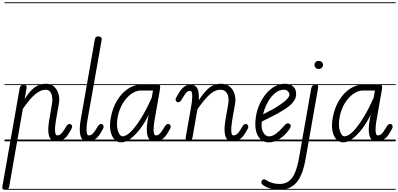

<svg xmlns="http://www.w3.org/2000/svg" viewBox="-45 -1250 3520 1698"><path d="M450.5 0Q426 0 410.5 -12.8Q395 -25.5 388 -50Q381 -74.5 381.8 -109.5Q382.5 -144.5 390.5 -189.5L415.5 -336Q420 -362 416.8 -389.8Q413.5 -417.5 399.5 -437Q385.5 -456.5 358 -456.5Q314 -456.5 265.5 -415.8Q217 -375 157 -287L36 401.5Q34 415.5 23 422Q12 428.5 0.5 428.5Q-12.5 428.5 -19.8 422.5Q-27 416.5 -24.5 402.5L129.5 -472Q131 -481.5 136.2 -487.8Q141.5 -494 149 -497.2Q156.5 -500.5 163.5 -500.5Q176.5 -500.5 184.8 -494Q193 -487.5 190.5 -474.5L173 -375Q220.5 -448 263.8 -478.8Q307 -509.5 363 -509.5Q405 -509.5 432.8 -484.5Q460.5 -459.5 472.2 -419.5Q484 -379.5 476 -334L448 -175Q444 -152 442 -123.2Q440 -94.5 444 -73.5Q448 -52.5 461.5 -52.5Q478.5 -52.5 493.5 -65Q508.5 -77.5 525.5 -106.5L533.5 -120.5Q544 -138.5 552 -146Q560 -153.5 569.5 -153.5Q579.5 -153.5 586.2 -147Q593 -140.5 593 -127.5Q593 -120 583.5 -104Q574 -88 562.5 -68Q540.5 -33 514.2 -16.5Q488 0 450.5 0ZM450.5 0Q426 0 410.5 -12.8Q395 -25.5 388 -50Q381 -74.5 381.8 -109.5Q382.5 -144.5 390.5 -189.5L415.5 -336Q420 -362 416.8 -389.8Q413.5 -417.5 399.5 -437Q385.5 -456.5 358 -456.5Q314 -456.5 265.5 -415.8Q217 -375 157 -287L36 401.5Q34 415.5 23 422Q12 428.5 0.5 428.5Q-12.5 428.5 -19.8 422.5Q-27 416.5 -24.5 402.5L129.5 -472Q131 -481.5 136.2 -487.8Q141.5 -494 149 -497.2Q156.5 -500.5 163.5 -500.5Q176.5 -500.5 184.8 -494Q193 -487.5 190.5 -474.5L173 -375Q220.5 -448 263.8 -478.8Q307 -509.5 363 -509.5Q405 -509.5 432.8 -484.5Q460.5 -459.5 472.2 -419.5Q484 -379.5 476 -334L448 -175Q444 -152 442 -123.2Q440 -94.5 444 -73.5Q448 -52.5 461.5 -52.5Q478.5 -52.5 493.5 -65Q508.5 -77.5 525.5 -106.5L533.5 -120.5Q544 -138.5 552 -146Q560 -153.5 569.5 -153.5Q579.5 -153.5 586.2 -147Q593 -140.5 593 -127.5Q593 -120 583.5 -104Q574 -88 562.5 -68Q540.5 -33 514.2 -16.5Q488 0 450.5 0ZM-5 420.5H619.5V428.5H-5ZM-5 -16H619.5V0H-5ZM-5 -505.5H619.5V-497.5H-5ZM-5 -1230H619.5V-1222H-5Z M729 0Q704 0 688.5 -13.5Q673 -27 666.2 -52.5Q659.5 -78 660.5 -114.8Q661.5 -151.5 670 -198.5L794 -904Q796.5 -918 805.2 -923.2Q814 -928.5 824.5 -928.5Q837.5 -928.5 847.2 -921Q857 -913.5 854.5 -899.5L727.5 -182Q724.5 -165.5 722.2 -143.5Q720 -121.5 720.2 -100.8Q720.5 -80 725 -66.2Q729.5 -52.5 740 -52.5Q757.5 -52.5 772.2 -65Q787 -77.5 804 -106.5L812.5 -120.5Q822.5 -138.5 830.5 -146Q838.5 -153.5 848.5 -153.5Q858.5 -153.5 865 -147Q871.5 -140.5 871.5 -127.5Q871.5 -120 862 -104Q852.5 -88 841 -68Q819.5 -33 793 -16.5Q766.5 0 729 0ZM729 0Q704 0 688.5 -13.5Q673 -27 666.2 -52.5Q659.5 -78 660.5 -114.8Q661.5 -151.5 670 -198.5L794 -904Q796.5 -918 805.2 -923.2Q814 -928.5 824.5 -928.5Q837.5 -928.5 847.2 -921Q857 -913.5 854.5 -899.5L727.5 -182Q724.5 -165.5 722.2 -143.5Q720 -121.5 720.2 -100.8Q720.5 -80 725 -66.2Q729.5 -52.5 740 -52.5Q757.5 -52.5 772.2 -65Q787 -77.5 804 -106.5L812.5 -120.5Q822.5 -138.5 830.5 -146Q838.5 -153.5 848.5 -153.5Q858.5 -153.5 865 -147Q871.5 -140.5 871.5 -127.5Q871.5 -120 862 -104Q852.5 -88 841 -68Q819.5 -33 793 -16.5Q766.5 0 729 0ZM609.5 420.5H898V428.5H609.5ZM609.5 -16H898V0H609.5ZM609.5 -505.5H898V-497.5H609.5ZM609.5 -1230H898V-1222H609.5Z M995 -211Q982.5 -136.5 998.5 -90.5Q1014.5 -44.5 1038.5 -44.5Q1072.5 -44.5 1116.8 -90Q1161 -135.5 1208 -213.2Q1255 -291 1297 -387.5L1308 -449.5H1200Q1159 -449.5 1116.8 -420Q1074.5 -390.5 1041.5 -337Q1008.5 -283.5 995 -211ZM934.5 -208Q951 -298.5 992 -364Q1033 -429.5 1086.8 -465Q1140.5 -500.5 1195 -500.5H1355.5Q1368 -500.5 1370.5 -489.2Q1373 -478 1369.5 -458.5L1321 -182Q1318 -165.5 1315.5 -143.5Q1313 -121.5 1313.2 -100.8Q1313.5 -80 1318 -66.2Q1322.5 -52.5 1333.5 -52.5Q1350.5 -52.5 1365.2 -65Q1380 -77.5 1397 -106.5L1405.5 -120.5Q1416 -138.5 1423.8 -146Q1431.5 -153.5 1441.5 -153.5Q1451.5 -153.5 1458 -147Q1464.5 -140.5 1464.5 -127.5Q1464.5 -120 1455.2 -104Q1446 -88 1434 -68Q1412.5 -33 1386 -16.5Q1359.5 0 1322 0Q1272 0 1258.8 -52.5Q1245.5 -105 1263 -198.5L1270 -235Q1236.5 -166 1194.5 -110.8Q1152.5 -55.5 1109 -23.2Q1065.5 9 1026.5 9Q992.5 9 967.2 -17.2Q942 -43.5 932.2 -92.2Q922.5 -141 934.5 -208ZM995 -211Q982.5 -136.5 998.5 -90.5Q1014.5 -44.5 1038.5 -44.5Q1072.5 -44.5 1116.8 -90Q1161 -135.5 1208 -213.2Q1255 -291 1297 -387.5L1308 -449.5H1200Q1159 -449.5 1116.8 -420Q1074.5 -390.5 1041.5 -337Q1008.5 -283.5 995 -211ZM934.5 -208Q951 -298.5 992 -364Q1033 -429.5 1086.8 -465Q1140.5 -500.5 1195 -500.5H1355.5Q1368 -500.5 1370.5 -489.2Q1373 -478 1369.5 -458.5L1321 -182Q1318 -165.5 1315.5 -143.5Q1313 -121.5 1313.2 -100.8Q1313.5 -80 1318 -66.2Q1322.5 -52.5 1333.5 -52.5Q1350.5 -52.5 1365.2 -65Q1380 -77.5 1397 -106.5L1405.5 -120.5Q1416 -138.5 1423.8 -146Q1431.5 -153.5 1441.5 -153.5Q1451.5 -153.5 1458 -147Q1464.5 -140.5 1464.5 -127.5Q1464.5 -120 1455.2 -104Q1446 -88 1434 -68Q1412.5 -33 1386 -16.5Q1359.5 0 1322 0Q1272 0 1258.8 -52.5Q1245.5 -105 1263 -198.5L1270 -235Q1236.5 -166 1194.5 -110.8Q1152.5 -55.5 1109 -23.2Q1065.5 9 1026.5 9Q992.5 9 967.2 -17.2Q942 -43.5 932.2 -92.2Q922.5 -141 934.5 -208ZM888 420.5H1491.5V428.5H888ZM888 -16H1491.5V0H888ZM888 -505.5H1491.5V-497.5H888ZM888 -1230H1491.5V-1222H888Z M1621.5 0Q1610.5 0 1602.5 -8.2Q1594.5 -16.5 1597 -32.5L1647 -316.5Q1650 -333.5 1652.5 -355.8Q1655 -378 1655.2 -398.8Q1655.5 -419.5 1651 -433.2Q1646.5 -447 1636 -447Q1619 -447 1605.8 -434.5Q1592.5 -422 1576 -393L1567.5 -379Q1557 -361 1549.2 -353.5Q1541.5 -346 1531.5 -346Q1521.5 -346 1514.8 -352.5Q1508 -359 1508 -371.5Q1508 -379 1517.5 -395.2Q1527 -411.5 1539 -431.5Q1561 -467 1588.2 -486Q1615.5 -505 1658 -499Q1681 -495.5 1694 -477.8Q1707 -460 1711.2 -430.8Q1715.5 -401.5 1712.5 -363.5Q1764.5 -441.5 1807.8 -475.5Q1851 -509.5 1906.5 -509.5Q1956.5 -509.5 1987.2 -483.8Q2018 -458 2029.8 -417Q2041.5 -376 2033.5 -330.5L2007 -178Q2003 -155.5 2000.8 -126Q1998.5 -96.5 2002.2 -74.5Q2006 -52.5 2020 -52.5Q2037 -52.5 2051.8 -65Q2066.5 -77.5 2083.5 -106.5L2092 -120.5Q2102.5 -138.5 2110.2 -146Q2118 -153.5 2128 -153.5Q2138 -153.5 2144.5 -147Q2151 -140.5 2151 -127.5Q2151 -120 2141.8 -104Q2132.5 -88 2120.5 -68Q2099 -33 2072.5 -16.5Q2046 0 2008.5 0Q1983.5 0 1968.2 -13.5Q1953 -27 1946.2 -52.8Q1939.5 -78.5 1940.8 -115.5Q1942 -152.5 1950.5 -199.5L1974 -333Q1978.5 -359 1974.8 -387.5Q1971 -416 1954.2 -436.2Q1937.5 -456.5 1902 -456.5Q1857 -456.5 1809.5 -414.2Q1762 -372 1701 -283.5L1657 -33Q1654.5 -16 1644.5 -8Q1634.5 0 1621.5 0ZM1621.5 0Q1610.5 0 1602.5 -8.2Q1594.5 -16.5 1597 -32.5L1647 -316.5Q1650 -333.5 1652.5 -355.8Q1655 -378 1655.2 -398.8Q1655.5 -419.5 1651 -433.2Q1646.5 -447 1636 -447Q1619 -447 1605.8 -434.5Q1592.5 -422 1576 -393L1567.5 -379Q1557 -361 1549.2 -353.5Q1541.5 -346 1531.5 -346Q1521.5 -346 1514.8 -352.5Q1508 -359 1508 -371.5Q1508 -379 1517.5 -395.2Q1527 -411.5 1539 -431.5Q1561 -467 1588.2 -486Q1615.5 -505 1658 -499Q1681 -495.5 1694 -477.8Q1707 -460 1711.2 -430.8Q1715.5 -401.5 1712.5 -363.5Q1764.5 -441.5 1807.8 -475.5Q1851 -509.5 1906.5 -509.5Q1956.5 -509.5 1987.2 -483.8Q2018 -458 2029.8 -417Q2041.5 -376 2033.5 -330.5L2007 -178Q2003 -155.5 2000.8 -126Q1998.5 -96.5 2002.2 -74.5Q2006 -52.5 2020 -52.5Q2037 -52.5 2051.8 -65Q2066.5 -77.5 2083.5 -106.5L2092 -120.5Q2102.5 -138.5 2110.2 -146Q2118 -153.5 2128 -153.5Q2138 -153.5 2144.5 -147Q2151 -140.5 2151 -127.5Q2151 -120 2141.8 -104Q2132.5 -88 2120.5 -68Q2099 -33 2072.5 -16.5Q2046 0 2008.5 0Q1983.5 0 1968.2 -13.5Q1953 -27 1946.2 -52.8Q1939.5 -78.5 1940.8 -115.5Q1942 -152.5 1950.5 -199.5L1974 -333Q1978.5 -359 1974.8 -387.5Q1971 -416 1954.2 -436.2Q1937.5 -456.5 1902 -456.5Q1857 -456.5 1809.5 -414.2Q1762 -372 1701 -283.5L1657 -33Q1654.5 -16 1644.5 -8Q1634.5 0 1621.5 0ZM1481.5 420.5H2178V428.5H1481.5ZM1481.5 -16H2178V0H1481.5ZM1481.5 -505.5H2178V-497.5H1481.5ZM1481.5 -1230H2178V-1222H1481.5Z M2333 9Q2277 9 2245 -34.5Q2213 -78 2213 -151Q2213 -221 2234.2 -285.5Q2255.5 -350 2292 -400.5Q2328.5 -451 2375.2 -480.2Q2422 -509.5 2473.5 -509.5Q2520.5 -509.5 2547.2 -485.5Q2574 -461.5 2574 -418.5Q2574 -387 2557 -360.8Q2540 -334.5 2514 -313.2Q2488 -292 2460.2 -275.5Q2432.5 -259 2410.5 -246.5Q2381 -230 2339.8 -209.8Q2298.5 -189.5 2270.5 -175Q2269.5 -166 2269 -156.8Q2268.5 -147.5 2268.5 -138Q2268.5 -100 2287.5 -72Q2306.5 -44 2334.5 -44Q2364 -44 2396.8 -68.5Q2429.5 -93 2460 -128.5Q2479.5 -154 2492.8 -158Q2506 -162 2515.5 -154.5Q2522.5 -150 2525.2 -143.2Q2528 -136.5 2523.8 -124.8Q2519.5 -113 2504.5 -93.5Q2471 -49 2424.8 -20Q2378.5 9 2333 9ZM2282 -239Q2303.5 -250.5 2329 -263.5Q2354.5 -276.5 2377 -289Q2412.5 -310 2444 -332.2Q2475.5 -354.5 2495 -375.5Q2514.5 -396.5 2514.5 -414Q2514.5 -428 2501.5 -442.2Q2488.5 -456.5 2465 -456.5Q2424.5 -456.5 2387.8 -426.5Q2351 -396.5 2323.2 -347Q2295.5 -297.5 2282 -239ZM2333 9Q2277 9 2245 -34.5Q2213 -78 2213 -151Q2213 -221 2234.2 -285.5Q2255.5 -350 2292 -400.5Q2328.5 -451 2375.2 -480.2Q2422 -509.5 2473.5 -509.5Q2520.5 -509.5 2547.2 -485.5Q2574 -461.5 2574 -418.5Q2574 -387 2557 -360.8Q2540 -334.5 2514 -313.2Q2488 -292 2460.2 -275.5Q2432.5 -259 2410.5 -246.5Q2381 -230 2339.8 -209.8Q2298.5 -189.5 2270.5 -175Q2269.5 -166 2269 -156.8Q2268.5 -147.5 2268.5 -138Q2268.5 -100 2287.5 -72Q2306.5 -44 2334.5 -44Q2364 -44 2396.8 -68.5Q2429.5 -93 2460 -128.5Q2479.5 -154 2492.8 -158Q2506 -162 2515.5 -154.5Q2522.5 -150 2525.2 -143.2Q2528 -136.5 2523.8 -124.8Q2519.5 -113 2504.5 -93.5Q2471 -49 2424.8 -20Q2378.5 9 2333 9ZM2282 -239Q2303.5 -250.5 2329 -263.5Q2354.5 -276.5 2377 -289Q2412.5 -310 2444 -332.2Q2475.5 -354.5 2495 -375.5Q2514.5 -396.5 2514.5 -414Q2514.5 -428 2501.5 -442.2Q2488.5 -456.5 2465 -456.5Q2424.5 -456.5 2387.8 -426.5Q2351 -396.5 2323.2 -347Q2295.5 -297.5 2282 -239ZM2168 420.5H2588.5V428.5H2168ZM2168 -16H2588.5V0H2168ZM2168 -505.5H2588.5V-497.5H2168ZM2168 -1230H2588.5V-1222H2168Z M2425.5 428.5Q2380.5 428.5 2340.8 416Q2301 403.5 2276 382.5Q2267 375.5 2266.2 364.5Q2265.5 353.5 2273 343Q2280 336 2290 336Q2300 336 2310 343.5Q2332 358.5 2362.8 367.8Q2393.5 377 2426.5 377Q2475.5 377 2508.5 352.8Q2541.5 328.5 2563 278.8Q2584.5 229 2598.5 152L2707 -465.5Q2709 -477.5 2713.8 -485.2Q2718.5 -493 2727.2 -496.8Q2736 -500.5 2749 -500.5Q2763.5 -500.5 2767 -492.8Q2770.5 -485 2767.5 -468L2657.5 156Q2631.5 303.5 2575.5 366Q2519.5 428.5 2425.5 428.5ZM2736 -676.5Q2736 -691 2746 -701.2Q2756 -711.5 2773 -711.5Q2789 -711.5 2800.2 -702Q2811.5 -692.5 2811.5 -676.5Q2811.5 -662 2800.5 -651Q2789.5 -640 2773 -640Q2757.5 -640 2746.8 -650.8Q2736 -661.5 2736 -676.5ZM2425.5 428.5Q2380.5 428.5 2340.8 416Q2301 403.5 2276 382.5Q2267 375.5 2266.2 364.5Q2265.5 353.5 2273 343Q2280 336 2290 336Q2300 336 2310 343.5Q2332 358.5 2362.8 367.8Q2393.5 377 2426.5 377Q2475.5 377 2508.5 352.8Q2541.5 328.5 2563 278.8Q2584.5 229 2598.5 152L2707 -465.5Q2709 -477.5 2713.8 -485.2Q2718.5 -493 2727.2 -496.8Q2736 -500.5 2749 -500.5Q2763.5 -500.5 2767 -492.8Q2770.5 -485 2767.5 -468L2657.5 156Q2631.5 303.5 2575.5 366Q2519.5 428.5 2425.5 428.5ZM2736 -676.5Q2736 -691 2746 -701.2Q2756 -711.5 2773 -711.5Q2789 -711.5 2800.2 -702Q2811.5 -692.5 2811.5 -676.5Q2811.5 -662 2800.5 -651Q2789.5 -640 2773 -640Q2757.5 -640 2746.8 -650.8Q2736 -661.5 2736 -676.5ZM2578.5 420.5H2861V428.5H2578.5ZM2578.5 -16H2861V0H2578.5ZM2578.5 -505.5H2861V-497.5H2578.5ZM2578.5 -1230H2861V-1222H2578.5Z M2958 -211Q2945.5 -136.5 2961.5 -90.5Q2977.5 -44.5 3001.5 -44.5Q3035.5 -44.5 3079.8 -90Q3124 -135.5 3171 -213.2Q3218 -291 3260 -387.5L3271 -449.5H3163Q3122 -449.5 3079.8 -420Q3037.5 -390.5 3004.5 -337Q2971.5 -283.5 2958 -211ZM2897.5 -208Q2914 -298.5 2955 -364Q2996 -429.5 3049.8 -465Q3103.5 -500.5 3158 -500.5H3318.5Q3331 -500.5 3333.5 -489.2Q3336 -478 3332.5 -458.5L3284 -182Q3281 -165.5 3278.5 -143.5Q3276 -121.5 3276.2 -100.8Q3276.5 -80 3281 -66.2Q3285.5 -52.5 3296.5 -52.5Q3313.5 -52.5 3328.2 -65Q3343 -77.5 3360 -106.5L3368.5 -120.5Q3379 -138.5 3386.8 -146Q3394.5 -153.5 3404.5 -153.5Q3414.5 -153.5 3421 -147Q3427.5 -140.5 3427.5 -127.5Q3427.5 -120 3418.2 -104Q3409 -88 3397 -68Q3375.5 -33 3349 -16.5Q3322.5 0 3285 0Q3235 0 3221.8 -52.5Q3208.5 -105 3226 -198.5L3233 -235Q3199.5 -166 3157.5 -110.8Q3115.5 -55.5 3072 -23.2Q3028.5 9 2989.5 9Q2955.5 9 2930.2 -17.2Q2905 -43.5 2895.2 -92.2Q2885.5 -141 2897.5 -208ZM2958 -211Q2945.5 -136.5 2961.5 -90.5Q2977.5 -44.5 3001.5 -44.5Q3035.5 -44.5 3079.8 -90Q3124 -135.5 3171 -213.2Q3218 -291 3260 -387.5L3271 -449.5H3163Q3122 -449.5 3079.8 -420Q3037.5 -390.5 3004.5 -337Q2971.5 -283.5 2958 -211ZM2897.5 -208Q2914 -298.5 2955 -364Q2996 -429.5 3049.8 -465Q3103.5 -500.5 3158 -500.5H3318.5Q3331 -500.5 3333.5 -489.2Q3336 -478 3332.5 -458.5L3284 -182Q3281 -165.5 3278.5 -143.5Q3276 -121.5 3276.2 -100.8Q3276.5 -80 3281 -66.2Q3285.5 -52.5 3296.5 -52.5Q3313.5 -52.5 3328.2 -65Q3343 -77.5 3360 -106.5L3368.5 -120.5Q3379 -138.5 3386.8 -146Q3394.5 -153.5 3404.5 -153.5Q3414.5 -153.5 3421 -147Q3427.5 -140.5 3427.5 -127.5Q3427.5 -120 3418.2 -104Q3409 -88 3397 -68Q3375.5 -33 3349 -16.5Q3322.5 0 3285 0Q3235 0 3221.8 -52.5Q3208.5 -105 3226 -198.5L3233 -235Q3199.5 -166 3157.5 -110.8Q3115.5 -55.5 3072 -23.2Q3028.5 9 2989.5 9Q2955.5 9 2930.2 -17.2Q2905 -43.5 2895.2 -92.2Q2885.5 -141 2897.5 -208ZM2851 420.5H3454.5V428.5H2851ZM2851 -16H3454.5V0H2851ZM2851 -505.5H3454.5V-497.5H2851ZM2851 -1230H3454.5V-1222H2851Z"/></svg>

Font: Edu VIC WA NT Pre Guide
Style: Regular
Weight: 400
Designer: Tina and Corey Anderson, Eben Sorkin, Mirko Velimirovic
Foundry: Google for Education
Version: Version 1.000